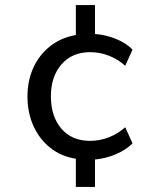

<svg xmlns="http://www.w3.org/2000/svg" viewBox="-20 -627 640 762"><path d="M281 115V3Q223 -6 180 -40Q137 -74 113 -126.5Q89 -179 89 -244Q89 -307 112.5 -358.5Q136 -410 179.5 -444Q223 -478 281 -488V-607H357V-492Q400 -489 440.5 -472.5Q481 -456 506 -430L477 -366Q448 -392 412 -406Q376 -420 338 -420Q266 -420 224 -371.5Q182 -323 182 -245Q182 -165 223.5 -116.5Q265 -68 337 -68Q376 -68 412 -82Q448 -96 477 -122L506 -58Q480 -32 440 -15Q400 2 357 6V115Z"/></svg>

Font: Nunito Sans Medium
Style: Regular
Weight: 500
Designer: Vernon Adams
Foundry: Vernon Adams
Version: Version 3.101; ttfautohint (v1.8.4.7-5d5b);gftools[0.9.27]